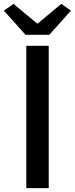

<svg xmlns="http://www.w3.org/2000/svg" viewBox="-39 -973 387 993"><path d="M97 0H213V-736H97ZM93 -793H216L328 -918L278 -953L157 -852H152L31 -953L-19 -918Z"/></svg>

Font: Source Han Sans KR Medium
Style: Regular
Weight: 500
Designer: Ryoko NISHIZUKA (kana & ideographs); Paul D. Hunt (Latin, Greek & Cyrillic); Wenlong ZHANG (bopomofo); Sandoll Communica
Foundry: Adobe Systems Incorporated
Version: Version 1.001;PS 1.001;hotconv 1.0.78;makeotf.lib2.5.61930